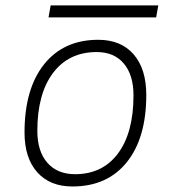

<svg xmlns="http://www.w3.org/2000/svg" viewBox="-20 -673 626 703"><path d="M245.1 9.8Q162.6 9.8 116.2 -42.5Q69.8 -94.7 69.8 -187.5Q69.8 -347.7 141.4 -437.5Q212.9 -527.3 339.8 -527.3Q422.9 -527.3 469.2 -474.1Q515.6 -420.9 515.6 -325.2Q515.6 -167.5 444.1 -78.9Q372.6 9.8 245.1 9.8ZM254.9 -35.2Q355.5 -35.2 412.1 -111.3Q468.8 -187.5 468.8 -323.7Q468.8 -398.4 433.3 -440.4Q397.9 -482.4 334 -482.4Q231.9 -482.4 174.3 -406Q116.7 -329.6 116.7 -193.8Q116.7 -119.1 153.3 -77.1Q189.9 -35.2 254.9 -35.2ZM157.7 -609.4 165.5 -653.3H559.6L551.8 -609.4Z"/></svg>

Font: Cascadia Code ExtraLight
Style: Italic
Weight: 200
Italic angle: -10°
Monospace: yes
Designer: Aaron Bell
Foundry: Saja Typeworks
Version: Version 2404.023; ttfautohint (v1.8.4)